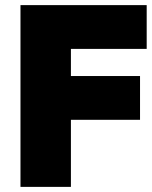

<svg xmlns="http://www.w3.org/2000/svg" viewBox="-20 -730 593 750"><path d="M553 -539H257V-433H527V-262H257V0H60V-710H553Z"/></svg>

Font: Livvic Black
Style: Regular
Weight: 900
Designer: Jacques Le Bailly, Baron von Fonthausen
Version: Version 1.001; ttfautohint (v1.8.2)